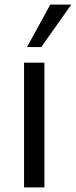

<svg xmlns="http://www.w3.org/2000/svg" viewBox="-20 -810 328 830"><path d="M84 0V-539.1H171.9V0ZM96.7 -606.4 197.3 -790H288.1L158.2 -606.4Z"/></svg>

Font: Min Sans
Style: Regular
Weight: 400
Designer: Jinseong-Kim, NotoSansCJK, Nunito
Foundry: Jinseong-Kim
Version: Version 1.400;Glyphs 3.1.2 (3151)